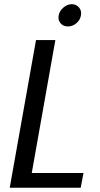

<svg xmlns="http://www.w3.org/2000/svg" viewBox="-20 -886 472 906"><path d="M149.9 -696.8H241.2L129.9 -69.8H374L360.8 0H25.9ZM300.8 -761.2Q278.3 -761.2 265.6 -776.4Q252.9 -791.5 256.8 -813Q260.7 -834.5 279.1 -850.3Q297.4 -866.2 318.8 -866.2Q340.3 -866.2 353.3 -850.3Q366.2 -834.5 361.8 -813Q358.4 -791.5 340.3 -776.4Q322.3 -761.2 300.8 -761.2Z"/></svg>

Font: SVN-Poppins
Style: Italic
Weight: 400
Italic angle: -10°
Designer: Ninad Kale (Devanagari), Jonny Pinhorn (Latin)
Foundry: Indian Type Foundry
Version: Version 3.002 2017